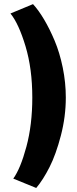

<svg xmlns="http://www.w3.org/2000/svg" viewBox="-20 -722 382 954"><path d="M160 212 46 165.5Q82 115.5 111.2 6.8Q140.5 -102 140.5 -237.5Q140.5 -380 106.8 -492.2Q73 -604.5 32 -655L144 -701.5Q172 -671 199.2 -625Q226.5 -579 251.5 -519.8Q276.5 -460.5 291.8 -386Q307 -311.5 307 -237.5Q307 -142.5 282.5 -48.5Q258 45.5 226.2 108.2Q194.5 171 160 212Z"/></svg>

Font: League Spartan Black
Style: Regular
Weight: 900
Foundry: The League of Moveable Type
Version: Version 2.002